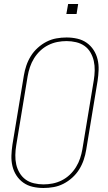

<svg xmlns="http://www.w3.org/2000/svg" viewBox="-20 -930 540 958"><path d="M197 8Q169 8 143 2Q117 -4 96.5 -18.5Q76 -33 62 -54.5Q48 -76 42 -101.5Q36 -127 37 -154Q38 -181 42 -208L99 -553Q103 -578 111.5 -603Q120 -628 134 -650.5Q148 -673 168.5 -691.5Q189 -710 212.5 -722Q236 -734 261.5 -738.5Q287 -743 312 -743Q340 -743 366 -737Q392 -731 412.5 -716.5Q433 -702 447 -680.5Q461 -659 467 -633.5Q473 -608 472 -581Q471 -554 467 -527L410 -182Q406 -157 397.5 -132Q389 -107 375 -84.5Q361 -62 340.5 -43.5Q320 -25 296.5 -13Q273 -1 247.5 3.5Q222 8 197 8ZM197 -10Q220 -10 243 -14.5Q266 -19 288 -30Q310 -41 328 -58Q346 -75 359 -96Q372 -117 379.5 -139.5Q387 -162 391 -185L448 -530Q452 -554 452.5 -578.5Q453 -603 448 -625.5Q443 -648 431.5 -668Q420 -688 401.5 -701Q383 -714 359.5 -719.5Q336 -725 312 -725Q289 -725 266 -720.5Q243 -716 221 -705Q199 -694 181 -677Q163 -660 150 -639Q137 -618 129.5 -595.5Q122 -573 118 -550L61 -205Q57 -181 56.5 -156.5Q56 -132 61 -109.5Q66 -87 78 -67Q90 -47 108 -34Q126 -21 149.5 -15.5Q173 -10 197 -10ZM311 -860 320 -910H370L362 -860Z"/></svg>

Font: Iosevka SS04 Thin
Style: Italic
Weight: 100
Italic angle: -9°
Monospace: yes
Designer: Belleve Invis
Foundry: Belleve Invis
Version: Version 19.0.0; ttfautohint (v1.8.4)